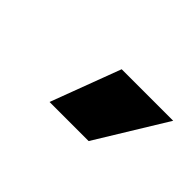

<svg xmlns="http://www.w3.org/2000/svg" viewBox="-34 -951 448 448"><g transform="rotate(45 190.5 -726.5)"><path d="M123 -640H252L358 -813H188Z"/></g></svg>

Font: Mluvka
Style: Bold
Weight: 700
Designer: Modified by Jiří Krblich, Original typeface by Gumpita Rahayu
Foundry: Gumpita Rahayu & Jiří Krblich
Version: Version 2.000;Glyphs 3.1.1 (3134)